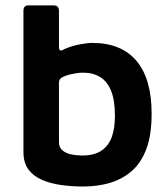

<svg xmlns="http://www.w3.org/2000/svg" viewBox="-20 -675 618 710"><path d="M285 -100Q329.7 -100 356.2 -118.7Q382.7 -137.3 393.8 -169.7Q405 -202 405 -246.7Q405 -304.3 390.8 -339.2Q376.7 -374 350.2 -390.2Q323.7 -406.3 288 -406.3Q267.7 -406.3 243.7 -400.7Q225.7 -397 209 -388.7Q199 -382.7 198 -370.7V-150.3Q198 -130.3 210.5 -119.3Q223 -108.3 242.7 -104.2Q262.3 -100 285 -100ZM211.7 -490 220 -494.3Q247 -505.7 275.2 -511Q303.3 -516.3 321.3 -516.3Q428.7 -516.3 484.7 -449.8Q540.7 -383.3 540.7 -255.3Q540.7 -176.3 521.5 -124.8Q502.3 -73.3 467.7 -43Q433 -12.7 387.3 1Q341.7 14.7 286.3 14.7Q246 14.7 206.2 9.2Q166.3 3.7 134.7 -10.2Q103 -24 84.8 -48.7Q66.7 -73.3 66.7 -112.7V-635Q66.7 -655 85 -655H178.7Q198 -655 198 -635V-502.3Q198.3 -483 211.7 -490Z"/></svg>

Font: Vivano Light
Style: Regular
Weight: 300
Designer: Joe Prince, Josias Burgherr
Version: Version 2.064;September 19, 2022;FontCreator 14.0.0.2877 64-